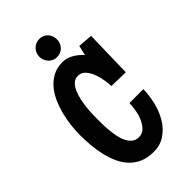

<svg xmlns="http://www.w3.org/2000/svg" viewBox="-202 -698 764 764"><g transform="rotate(-45 180.0 -316.0)"><path d="M335.4 -499 330.6 -298.8 251.5 -300.8Q251 -314.5 247.8 -335.2Q244.6 -356 237.3 -375.7Q230 -395.5 217.3 -409.7Q204.6 -423.8 185.1 -423.8Q169.4 -423.8 158.4 -413.6Q147.5 -403.3 140.1 -387.2Q132.8 -371.1 128.4 -351.1Q124 -331.1 121.8 -311.5Q119.6 -292 119.1 -275.1Q118.7 -258.3 118.7 -248Q118.7 -236.8 118.9 -220Q119.1 -203.1 120.8 -184.3Q122.6 -165.5 126.2 -146.7Q129.9 -127.9 137.5 -112.8Q145 -97.7 156.5 -88.4Q168 -79.1 185.1 -79.1Q205.1 -79.1 218.3 -92.8Q231.4 -106.4 239.5 -125.7Q247.6 -145 250.7 -166Q253.9 -187 254.4 -202.1H332.5Q332 -168.9 323.7 -132.8Q315.4 -96.7 297.6 -66.2Q279.8 -35.6 252 -15.9Q224.1 3.9 185.1 3.9Q150.9 3.9 125.7 -7.3Q100.6 -18.6 82.8 -37.8Q64.9 -57.1 53.7 -82.8Q42.5 -108.4 36.1 -136.5Q29.8 -164.6 27.3 -193.8Q24.9 -223.1 24.9 -250Q24.9 -273.4 27.8 -301.5Q30.8 -329.6 37.8 -357.9Q44.9 -386.2 56.6 -413.1Q68.4 -439.9 85.7 -460.4Q103 -481 126.2 -493.4Q149.4 -505.9 180.2 -505.9Q204.6 -505.9 226.6 -493.2Q248.5 -480.5 264.2 -461.9L273.9 -503.9ZM229.5 -585.4Q229.5 -564 215.3 -549.3Q201.2 -534.7 179.7 -534.7Q169.4 -534.7 160.4 -538.8Q151.4 -543 144.8 -550Q138.2 -557.1 134.5 -566.4Q130.9 -575.7 130.9 -585.4Q130.9 -606.9 145.5 -621.6Q160.2 -636.2 181.6 -636.2Q192.4 -636.2 201.2 -632.1Q210 -627.9 216.3 -621.1Q222.7 -614.3 226.1 -605Q229.5 -595.7 229.5 -585.4Z"/></g></svg>

Font: Maiden Orange
Style: Regular
Weight: 400
Designer: Astigmatic (AOETI)
Foundry: Astigmatic (AOETI)
Version: Version 1.001